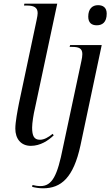

<svg xmlns="http://www.w3.org/2000/svg" viewBox="-20 -780 601 1040"><path d="M147 10C199 10 242 -19 271 -47L265 -55C242 -36 219 -23 196 -23C164 -23 154 -45 154 -89C154 -114 162 -164 169 -192L290 -760H112L110 -750H125C162 -750 184 -741 184 -709C184 -703 182 -687 178 -670L83 -222C75 -181 63 -119 63 -83C63 -30 92 10 147 10ZM504 -643C533 -643 558 -658 558 -706C558 -740 537 -752 511 -752C480 -752 458 -732 458 -690C458 -656 477 -643 504 -643ZM213 240C311 240 378 183 416 7L531 -536H360L357 -526H370C406 -526 426 -519 426 -487C426 -476 424 -464 421 -450L321 19C291 171 263 228 199 228C185 228 166 225 156 222L154 232C169 236 191 240 213 240Z"/></svg>

Font: Noto Serif Display SemiCondensed
Style: Italic
Weight: 400
Width: 4
Italic angle: -12°
Designer: Monotype Design Team
Foundry: Monotype Imaging Inc.
Version: Version 2.009